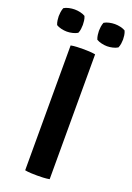

<svg xmlns="http://www.w3.org/2000/svg" viewBox="-187 -924 679 987"><g transform="rotate(20 152.0 -430.0)"><path d="M85.5 -683Q100.5 -686 119.8 -686.8Q139 -687.5 152 -687.5Q166.5 -687.5 184.8 -686.8Q203 -686 219.5 -683V0Q203 3 184.8 3.8Q166.5 4.5 152 4.5Q139 4.5 119.8 3.8Q100.5 3 85.5 0ZM262.5 -743Q247.5 -743 231.8 -746.8Q216 -750.5 204.5 -757.5Q200 -768.5 198.2 -781.5Q196.5 -794.5 196.5 -803.5Q196.5 -813 198.2 -825.8Q200 -838.5 204.5 -850Q216 -857 231.8 -860.5Q247.5 -864 262.5 -864Q277.5 -864 293.2 -860.5Q309 -857 320 -850Q325 -838.5 326.8 -825.8Q328.5 -813 328.5 -803.5Q328.5 -794.5 326.8 -781.5Q325 -768.5 320 -757.5Q309 -750.5 293.2 -746.8Q277.5 -743 262.5 -743ZM42.5 -743Q27.5 -743 11.5 -746.8Q-4.5 -750.5 -15.5 -757.5Q-20 -768.5 -21.8 -781.5Q-23.5 -794.5 -23.5 -803.5Q-23.5 -813 -21.8 -825.8Q-20 -838.5 -15.5 -850Q-4.5 -857 11.5 -860.5Q27.5 -864 42.5 -864Q57.5 -864 73.2 -860.5Q89 -857 100.5 -850Q105.5 -838.5 107 -825.8Q108.5 -813 108.5 -803.5Q108.5 -794.5 107 -781.5Q105.5 -768.5 100.5 -757.5Q89 -750.5 73.2 -746.8Q57.5 -743 42.5 -743Z"/></g></svg>

Font: Signika Light SemiBold
Style: Regular
Weight: 600
Version: Version 2.003;gftools[0.9.32]